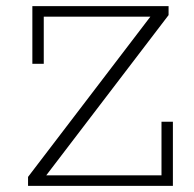

<svg xmlns="http://www.w3.org/2000/svg" viewBox="-20 -603 631 623"><path d="M71 0V-29L468 -549H122V-396H85V-583H527V-554L130 -34H504V-208H541V0Z"/></svg>

Font: Rokkitt ExtraLight
Style: Regular
Weight: 250
Version: Version 3.103